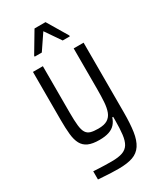

<svg xmlns="http://www.w3.org/2000/svg" viewBox="-226 -796 905 1074"><g transform="rotate(-30 227.0 -258.5)"><path d="M207 199Q181 199 158 198Q135 197 114.5 195.5Q94 194 76 193V140Q93 141 111.5 142Q130 143 151 143.5Q172 144 194 144Q238 144 264 134.5Q290 125 303 103.5Q316 82 320.5 45Q325 8 325 -47V-68H319Q312 -45 297 -28Q282 -11 257 -2.5Q232 6 195 6Q150 6 123.5 -6Q97 -18 83.5 -43Q70 -68 66 -107Q62 -146 62 -199V-510H126V-209Q126 -158 129.5 -126.5Q133 -95 143 -79Q153 -63 171.5 -57.5Q190 -52 220 -52Q259 -52 280 -65Q301 -78 310.5 -103Q320 -128 322.5 -164.5Q325 -201 325 -246V-510H389V-62Q389 13 381.5 63Q374 113 354 143.5Q334 174 298.5 186.5Q263 199 207 199ZM113 -579V-585L191 -716H262L340 -585V-579H294L226 -678L159 -579Z"/></g></svg>

Font: Saira Condensed
Style: Regular
Weight: 400
Width: 3
Designer: Hector Gatti with collaboration of the Omnibus-Type team
Foundry: Omnibus-Type
Version: Version 1.101